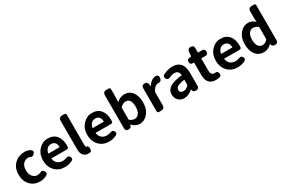

<svg xmlns="http://www.w3.org/2000/svg" viewBox="119 -2076 4983 3369"><g transform="rotate(-30 2611.0 -392.0)"><path d="M317 14Q198 14 123 -63Q44 -145 44 -279.5Q44 -414 130 -497Q212 -574 330 -574Q397 -574 451 -542Q493 -510 459 -466Q423 -417 369 -449Q352 -454 338 -454Q273 -454 233.5 -406.5Q194 -359 194 -280Q194 -201 233 -153.5Q272 -106 333 -106Q362 -106 389 -118Q442 -151 474 -97Q500 -54 457 -23Q392 14 317 14Z M820 14Q699 14 622 -64Q541 -145 541 -280Q541 -411 622 -495Q697 -574 802 -574Q914 -574 977 -499Q1036 -427 1036 -306Q1036 -290 1034 -264Q1032 -253 1022 -245.5Q1012 -238 998 -238H942H856H684Q693 -171 735 -135Q776 -100 840 -100Q879 -100 916 -114Q965 -138 991 -91Q1014 -48 974 -24Q900 14 820 14ZM681 -337H795H910Q910 -395 884 -427Q857 -460 804 -460Q757 -460 725 -429Q690 -395 681 -337Z M1296 14Q1157 14 1157 -157V-733Q1157 -762 1175 -780Q1193 -798 1222 -798H1230H1270Q1304 -798 1304 -764V-474V-151Q1304 -106 1333 -106Q1334 -106 1335 -106Q1343 -107 1350 -97Q1356 -88 1358 -78Q1363 -49 1358 -24Q1351 7 1331 12Q1309 14 1296 14Z M1716 14Q1595 14 1518 -64Q1437 -145 1437 -280Q1437 -411 1518 -495Q1593 -574 1698 -574Q1810 -574 1873 -499Q1932 -427 1932 -306Q1932 -290 1930 -264Q1928 -253 1918 -245.5Q1908 -238 1894 -238H1838H1752H1580Q1589 -171 1631 -135Q1672 -100 1736 -100Q1775 -100 1812 -114Q1861 -138 1887 -91Q1910 -48 1870 -24Q1796 14 1716 14ZM1577 -337H1691H1806Q1806 -395 1780 -427Q1753 -460 1700 -460Q1653 -460 1621 -429Q1586 -395 1577 -337Z M2334 14Q2255 14 2185 -59H2180L2178 -49Q2168 0 2114 0Q2053 0 2053 -57V-399V-733Q2053 -762 2071 -780Q2089 -798 2118 -798H2126H2166Q2200 -798 2200 -764V-597L2195 -507Q2270 -574 2351 -574Q2454 -574 2513 -496Q2572 -419 2572 -290Q2572 -151 2499 -66Q2431 14 2334 14ZM2302 -107Q2354 -107 2386 -151Q2421 -199 2421 -287Q2421 -453 2310 -453Q2257 -453 2200 -396V-272V-149Q2246 -107 2302 -107Z M2730 0Q2715 0 2706 -9Q2697 -18 2697 -33V-280V-500Q2697 -560 2759 -560Q2817 -560 2823 -505L2828 -461H2831Q2861 -515 2904 -545Q2946 -574 2990 -574Q2998 -574 3005 -574Q3055 -561 3043 -501Q3038 -471 3020 -456Q3001 -440 2973 -444Q2972 -444 2971 -444Q2935 -444 2903 -419Q2866 -391 2844 -334V-65Q2844 -36 2826 -18Q2808 0 2779 0H2770Z M3239 14Q3165 14 3119.5 -33Q3074 -80 3074 -153Q3074 -242 3151 -291.5Q3228 -341 3396 -359Q3392 -456 3301 -456Q3256 -456 3201 -431Q3176 -417 3154.5 -422.5Q3133 -428 3120 -453Q3096 -500 3139 -525Q3237 -574 3328 -574Q3434 -574 3488.5 -511.5Q3543 -449 3543 -327V-245V-163V-60Q3543 0 3480 0Q3423 0 3414 -53L3413 -60H3408Q3325 14 3239 14ZM3288 -101Q3341 -101 3396 -156V-268Q3344 -262 3310 -252.5Q3276 -243 3254 -229Q3214 -206 3214 -164Q3214 -101 3288 -101Z M3879 14Q3695 14 3695 -195V-319V-444H3670Q3616 -444 3616 -500Q3616 -553 3667 -557L3703 -560L3714 -655Q3720 -711 3778 -711Q3841 -711 3841 -651V-560H3922Q3980 -560 3980 -502Q3980 -444 3922 -444H3841V-320V-196Q3841 -102 3918 -102Q3919 -102 3920 -102Q3974 -114 3986 -60Q3998 -7 3952 5Q3914 14 3879 14Z M4320 14Q4199 14 4122 -64Q4041 -145 4041 -280Q4041 -411 4122 -495Q4197 -574 4302 -574Q4414 -574 4477 -499Q4536 -427 4536 -306Q4536 -290 4534 -264Q4532 -253 4522 -245.5Q4512 -238 4498 -238H4442H4356H4184Q4193 -171 4235 -135Q4276 -100 4340 -100Q4379 -100 4416 -114Q4465 -138 4491 -91Q4514 -48 4474 -24Q4400 14 4320 14ZM4181 -337H4295H4410Q4410 -395 4384 -427Q4357 -460 4304 -460Q4257 -460 4225 -429Q4190 -395 4181 -337Z M4854 14Q4748 14 4686.5 -64.5Q4625 -143 4625 -280Q4625 -411 4698 -495Q4765 -574 4860 -574Q4904 -574 4940 -557Q4969 -544 5002 -513L4997 -601V-733Q4997 -762 5015 -780Q5033 -798 5062 -798H5070H5110Q5144 -798 5144 -764V-399V-60Q5144 0 5080 0Q5025 0 5014 -52L5013 -58H5009Q4937 14 4854 14ZM4892 -107Q4953 -107 4997 -165V-288V-411Q4951 -453 4892 -453Q4842 -453 4810 -409Q4776 -362 4776 -282Q4776 -197 4806 -151Q4836 -107 4892 -107Z"/></g></svg>

Font: GenSenRounded2 TW B
Style: Regular
Weight: 700
Version: Version 2.000;PS 2;hotconv 16.6.51;makeotf.lib2.5.65220 DEVE